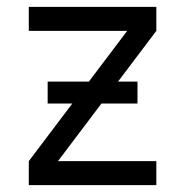

<svg xmlns="http://www.w3.org/2000/svg" viewBox="-20 -540 540 560"><path d="M64 0V-70L351 -450H64V-520H436V-450L149 -70H436V0ZM381 -238H119V-302H381Z"/></svg>

Font: Iosevka MaddieWtf
Style: Regular
Weight: 400
Monospace: yes
Designer: Belleve Invis
Foundry: Belleve Invis
Version: Version 31.3.0; ttfautohint (v1.8.3)